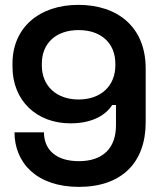

<svg xmlns="http://www.w3.org/2000/svg" viewBox="-20 -734 642 769"><path d="M294 -714.5C137 -714.5 30 -623.5 30 -479V-467C30 -329.5 128 -240 262 -240C355.5 -240 406 -277 429.5 -313.5H444.5V-232C444.5 -140 391.5 -88.5 296 -88.5C204.5 -88.5 156.5 -134 156 -204H38C38.5 -81.5 127 14.5 296 14.5C467.5 14.5 563.5 -83 563.5 -244V-459.5C563.5 -626.5 450.5 -714.5 294 -714.5ZM295 -613.5C383.5 -613.5 442 -562.5 442 -478.5V-472.5C442 -388.5 382.5 -335.5 295 -335.5C207 -335.5 147.5 -388.5 147.5 -472.5V-478.5C147.5 -562.5 206 -613.5 295 -613.5Z"/></svg>

Font: MCL Standard Medium
Style: Regular
Weight: 500
Designer: Květoslav Bartoš
Foundry: Florian Karsten
Version: Version 1.001;Glyphs 3.2.3 (3260)